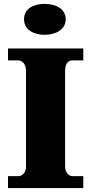

<svg xmlns="http://www.w3.org/2000/svg" viewBox="-20 -962 466 982"><path d="M209 -784C266 -784 316 -812 316 -863C316 -917 266 -942 209 -942C149 -942 103 -917 103 -863C103 -812 149 -784 209 -784ZM21 0H406V-61H351C331 -61 313 -81 313 -110V-599C313 -636 327 -653 351 -653H406V-714H21V-653H74C92 -653 113 -636 113 -600V-108C113 -78 92 -61 74 -61H21Z"/></svg>

Font: Noto Serif Georgian Black
Style: Regular
Weight: 900
Designer: Monotype Design Team, Akaki Razmadze
Foundry: Google LLC
Version: Version 2.003